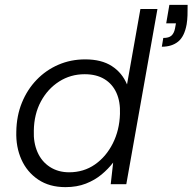

<svg xmlns="http://www.w3.org/2000/svg" viewBox="-20 -757 791 789"><path d="M249 12Q183 12 137 -19Q91 -50 68 -101.5Q45 -153 47 -216Q48 -281 70 -335Q92 -389 130.5 -429Q169 -469 220 -491Q271 -513 330 -513Q397 -513 439.5 -485.5Q482 -458 502 -410L557 -720H627L499 0H435L445 -89Q425 -63 397.5 -40Q370 -17 333 -2.5Q296 12 249 12ZM264 -49Q324 -49 370 -81Q416 -113 443.5 -167.5Q471 -222 473 -289Q475 -339 458.5 -375.5Q442 -412 409 -432Q376 -452 328 -452Q270 -452 223 -422Q176 -392 148 -340Q120 -288 119 -220Q117 -171 134 -132Q151 -93 185 -71Q219 -49 264 -49ZM645 -565 651 -601Q674 -601 684.5 -610.5Q695 -620 699 -639L703 -661H663L676 -737H751Q751 -712 750.5 -694Q750 -676 747 -657Q738 -607 712 -586Q686 -565 645 -565Z"/></svg>

Font: DM Sans 18pt Light
Style: Italic
Weight: 300
Italic angle: -10°
Designer: Colophon Foundry, Jonny Pinhorn
Foundry: Colophon Foundry
Version: Version 4.004;gftools[0.9.30]